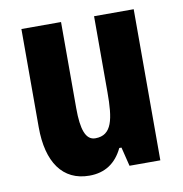

<svg xmlns="http://www.w3.org/2000/svg" viewBox="-68 -679 654 687"><g transform="rotate(-10 259.0 -335.5)"><path d="M462 -615H318V-339C318 -242 308 -184 247 -184C212 -184 198 -224 198 -302V-615H54V-258C54 -131 106 -56 203 -56C260 -56 300 -83 325 -135H333L350 -66H462Z"/></g></svg>

Font: Noto Sans Malayalam UI ExtraCondensed ExtraBold
Style: Regular
Weight: 800
Width: 2
Designer: Jelle Bosma - Monotype Design Team
Foundry: Monotype Imaging Inc.
Version: Version 2.104